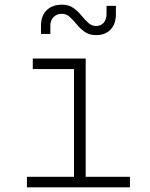

<svg xmlns="http://www.w3.org/2000/svg" viewBox="-20 -800 640 820"><path d="M95 0V-45H296V-505H120V-550H346V-45H535V0ZM390 -650Q362 -650 342.5 -663.5Q323 -677 308 -695.5Q293 -714 278 -727.5Q263 -741 245 -741Q222 -741 208.5 -727Q195 -713 195 -690V-655H155V-690Q155 -732 179 -756Q203 -780 245 -780Q273 -780 292.5 -766.5Q312 -753 327 -734.5Q342 -716 357 -702.5Q372 -689 390 -689Q411 -689 423 -703Q435 -717 435 -740V-775H475V-740Q475 -698 452.5 -674Q430 -650 390 -650Z"/></svg>

Font: JetBrains Mono NL Thin
Style: Regular
Weight: 100
Monospace: yes
Designer: Philipp Nurullin, Konstantin Bulenkov
Foundry: JetBrains
Version: Version 2.305; ttfautohint (v1.8.4.7-5d5b)